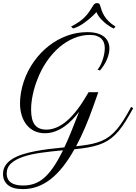

<svg xmlns="http://www.w3.org/2000/svg" viewBox="-20 -999 904 1275"><path d="M627.4 -536.6Q635.7 -544.9 644.3 -560.8Q652.8 -576.7 659.9 -596.4Q667 -616.2 671.4 -637.9Q675.8 -659.7 675.8 -679.7Q675.8 -697.3 670.9 -713.1Q666 -729 654.3 -741Q642.6 -752.9 623.3 -760Q604 -767.1 575.7 -767.1Q522.9 -767.1 471.7 -745.8Q420.4 -724.6 374.8 -685.8Q329.1 -647 291 -591.8Q252.9 -536.6 227.1 -468.8Q207.5 -418 197 -366.9Q186.5 -315.9 186.5 -270.5Q186.5 -202.1 211.2 -170.2Q235.8 -138.2 287.6 -138.2Q356.9 -138.2 425.5 -197.5Q494.1 -256.8 564.5 -380.4L568.4 -386.7H632.8L601.1 -297.4Q573.2 -217.8 544.4 -150.9Q515.6 -84 485.4 -27.8Q528.3 -32.2 563.2 -38.1Q598.1 -43.9 627.9 -53.5Q657.7 -63 683.1 -77.6Q708.5 -92.3 732.2 -115Q755.9 -137.7 778.6 -169.4Q801.3 -201.2 826.2 -244.6L851.1 -289.6L864.3 -280.3L838.9 -235.4Q814.5 -191.9 791.5 -159.7Q768.6 -127.4 744.4 -103.8Q720.2 -80.1 693.6 -64Q667 -47.9 634.5 -37.1Q602.1 -26.4 562.7 -19.5Q523.4 -12.7 474.1 -7.8Q399.4 126.5 315.2 191.7Q231 256.8 131.8 256.8Q64.9 256.8 32.5 229.5Q0 202.1 0 156.2Q0 123.5 16.6 98.9Q33.2 74.2 62.5 56.2Q91.8 38.1 131.1 25.6Q170.4 13.2 215.6 4.6Q260.7 -3.9 309.8 -9.8Q358.9 -15.6 407.2 -20.5Q427.7 -63 448.2 -113Q468.8 -163.1 492.2 -223.6L504.9 -256.8Q485.4 -231 461.2 -205.3Q437 -179.7 408.4 -159.4Q379.9 -139.2 347.2 -126.7Q314.5 -114.3 277.8 -114.3Q240.7 -114.3 210.2 -128.2Q179.7 -142.1 158.2 -168.2Q136.7 -194.3 124.8 -231.2Q112.8 -268.1 112.8 -313.5Q112.8 -346.2 119.1 -383.3Q125.5 -420.4 138.2 -459Q163.1 -531.7 206.3 -591.8Q249.5 -651.9 305.2 -695.1Q360.8 -738.3 425.8 -762Q490.7 -785.6 559.1 -785.6Q599.1 -785.6 627.2 -777.1Q655.3 -768.6 672.9 -753.7Q690.4 -738.8 698.5 -719Q706.5 -699.2 706.5 -676.8Q706.5 -658.7 701.9 -639.9Q697.3 -621.1 689.2 -602.3Q681.2 -583.5 669.4 -565.4Q657.7 -547.4 644 -531.2ZM133.8 232.9Q173.8 232.9 208.5 220.7Q243.2 208.5 274.7 180.7Q306.2 152.8 336.4 108.2Q366.7 63.5 398.4 -1Q320.8 5.9 252.7 15.4Q184.6 24.9 133.8 42Q83 59.1 53.7 85.9Q24.4 112.8 24.4 153.8Q24.4 192.4 51.8 212.6Q79.1 232.9 133.8 232.9ZM600.6 -964.8Q606 -973.1 612.1 -975.8Q618.2 -978.5 624.5 -978.5Q633.3 -978.5 637.9 -974.6Q642.6 -970.7 644.5 -963.9Q649.4 -946.8 655.5 -929.2Q661.6 -911.6 672.6 -893.6Q683.6 -875.5 701.4 -857.7Q719.2 -839.8 747.1 -822.3Q746.6 -821.8 745.1 -819.8Q743.7 -817.9 741.2 -815.4Q738.8 -812.5 735.4 -809.1Q711.9 -820.3 690.4 -836.4Q671.9 -850.1 652.3 -870.6Q632.8 -891.1 620.1 -918.9Q620.1 -918.9 614.3 -912.4Q608.4 -905.8 597.7 -895.5Q586.9 -885.3 572.3 -872.8Q557.6 -860.4 540.5 -848.1Q523.4 -835.9 504.4 -825.7Q485.4 -815.4 466.3 -810.1Q465.8 -810.1 463.6 -811.8Q461.4 -813.5 459 -815.9Q456.1 -818.4 451.7 -822.3Q484.4 -839.4 506.6 -855Q528.8 -870.6 544.9 -887.5Q561 -904.3 573.7 -923.1Q586.4 -941.9 600.6 -964.8Z"/></svg>

Font: Petit Formal Script
Style: Regular
Weight: 400
Version: Version 1.001; ttfautohint (v0.8) -G 200 -r 50